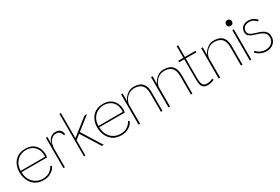

<svg xmlns="http://www.w3.org/2000/svg" viewBox="68 -1620 3774 2588"><g transform="rotate(-30 1954.5 -326.0)"><path d="M456 -103Q456 -101 446.5 -83.5Q437 -66 415 -45Q393 -24 356 -8Q319 8 264 8Q189 8 137.5 -27Q86 -62 59.5 -120.5Q33 -179 33 -247Q33 -311 58 -365Q83 -419 133 -451.5Q183 -484 256 -484Q314 -484 353 -465.5Q392 -447 415.5 -417.5Q439 -388 449.5 -354.5Q460 -321 461 -289Q462 -257 455 -235H58Q60 -165 88 -116Q116 -67 162 -40.5Q208 -14 264 -14Q333 -14 375 -44Q417 -74 437 -116ZM256 -464Q209 -464 164.5 -442Q120 -420 90 -374Q60 -328 58 -256H437Q442 -321 420 -367.5Q398 -414 355.5 -439Q313 -464 256 -464Z M575 0V-472H598V-360Q613 -425 647.5 -451Q682 -477 718 -477Q762 -477 784 -462Q806 -447 814 -426Q822 -405 824 -387L804 -376Q795 -419 772.5 -436.5Q750 -454 718 -454Q669 -454 633.5 -409.5Q598 -365 598 -285V0Z M894 0V-660H917V-269L1176 -472H1215L1010 -311L1203 0H1174L990 -295L917 -238V0Z M1666 -103Q1666 -101 1656.5 -83.5Q1647 -66 1625 -45Q1603 -24 1566 -8Q1529 8 1474 8Q1399 8 1347.5 -27Q1296 -62 1269.5 -120.5Q1243 -179 1243 -247Q1243 -311 1268 -365Q1293 -419 1343 -451.5Q1393 -484 1466 -484Q1524 -484 1563 -465.5Q1602 -447 1625.5 -417.5Q1649 -388 1659.5 -354.5Q1670 -321 1671 -289Q1672 -257 1665 -235H1268Q1270 -165 1298 -116Q1326 -67 1372 -40.5Q1418 -14 1474 -14Q1543 -14 1585 -44Q1627 -74 1647 -116ZM1466 -464Q1419 -464 1374.5 -442Q1330 -420 1300 -374Q1270 -328 1268 -256H1647Q1652 -321 1630 -367.5Q1608 -414 1565.5 -439Q1523 -464 1466 -464Z M1745 0V-472H1769V-348Q1778 -377 1802 -407Q1826 -437 1861.5 -457Q1897 -477 1940 -477Q1993 -477 2032.5 -460Q2072 -443 2094.5 -401Q2117 -359 2117 -285V0H2093V-283Q2093 -374 2054 -415Q2015 -456 1940 -456Q1889 -456 1851 -430.5Q1813 -405 1792 -368.5Q1771 -332 1769 -299V0Z M2211 0V-472H2235V-348Q2244 -377 2268 -407Q2292 -437 2327.5 -457Q2363 -477 2406 -477Q2459 -477 2498.5 -460Q2538 -443 2560.5 -401Q2583 -359 2583 -285V0H2559V-283Q2559 -374 2520 -415Q2481 -456 2406 -456Q2355 -456 2317 -430.5Q2279 -405 2258 -368.5Q2237 -332 2235 -299V0Z M2829 6Q2776 6 2752.5 -17.5Q2729 -41 2724 -78.5Q2719 -116 2719 -159V-456H2639V-479H2719V-660H2742V-479H2908V-456H2742V-150Q2742 -88 2757 -53.5Q2772 -19 2819 -19Q2872 -19 2913 -41L2924 -21Q2910 -11 2890 -5Q2870 1 2853 3.5Q2836 6 2829 6Z M2991 0V-472H3015V-348Q3024 -377 3048 -407Q3072 -437 3107.5 -457Q3143 -477 3186 -477Q3239 -477 3278.5 -460Q3318 -443 3340.5 -401Q3363 -359 3363 -285V0H3339V-283Q3339 -374 3300 -415Q3261 -456 3186 -456Q3135 -456 3097 -430.5Q3059 -405 3038 -368.5Q3017 -332 3015 -299V0Z M3476 0V-472H3500V0ZM3486 -532Q3466 -532 3453 -545Q3440 -558 3440 -578Q3440 -598 3453 -611Q3466 -624 3486 -624Q3506 -624 3519 -611Q3532 -598 3532 -578Q3532 -558 3519 -545Q3506 -532 3486 -532Z M3738 6Q3690 6 3650 -12.5Q3610 -31 3576 -65L3595 -82Q3620 -52 3657 -35Q3694 -18 3738 -18Q3794 -18 3831 -50.5Q3868 -83 3868 -136Q3868 -175 3848.5 -198.5Q3829 -222 3798.5 -235.5Q3768 -249 3734 -259Q3700 -269 3669.5 -281Q3639 -293 3620 -313Q3601 -333 3601 -368Q3601 -419 3634 -448Q3667 -477 3725 -477Q3805 -477 3854 -415L3835 -401Q3810 -430 3783 -442.5Q3756 -455 3727 -455Q3676 -455 3650 -430Q3624 -405 3624 -370Q3624 -339 3643.5 -321.5Q3663 -304 3693.5 -293.5Q3724 -283 3758 -273Q3792 -263 3822.5 -248Q3853 -233 3872.5 -206.5Q3892 -180 3892 -136Q3892 -92 3871.5 -60.5Q3851 -29 3816 -11.5Q3781 6 3738 6Z"/></g></svg>

Font: Lil Grotesk Thin
Style: Regular
Weight: 100
Designer: Bastien Sozeau
Foundry: NBR — Bastien Sozeau
Version: Version 3.003; ttfautohint (v1.8.4.7-5d5b);gftools[0.9.33]